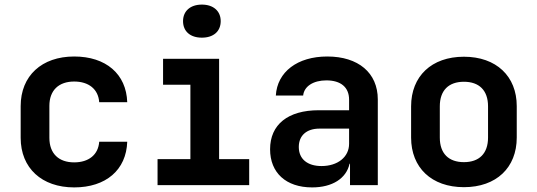

<svg xmlns="http://www.w3.org/2000/svg" viewBox="-20 -806 2340 836"><path d="M303 10C441 10 530 -66 534 -189H412C408 -132 366 -99 303 -99C236 -99 195 -137 195 -206V-345C195 -413 236 -451 303 -451C366 -451 408 -418 412 -361H534C530 -484 441 -560 303 -560C162 -560 70 -476 70 -344V-206C70 -74 162 10 303 10Z M859 -642C909 -642 941 -669 941 -714C941 -758 909 -786 859 -786C809 -786 777 -758 777 -714C777 -669 809 -642 859 -642ZM1065 0V-113H934V-550H690V-437H809V-113H666V0Z M1405 -560C1275 -560 1187 -493 1181 -390H1300C1304 -430 1344 -456 1401 -456C1464 -456 1500 -426 1500 -372V-326H1368C1234 -326 1156 -264 1156 -156C1156 -54 1225 10 1339 10C1427 10 1488 -29 1502 -93H1504V0H1625V-373C1625 -489 1540 -560 1405 -560ZM1380 -83C1318 -83 1281 -114 1281 -166C1281 -216 1315 -246 1371 -246H1500V-180C1500 -122 1450 -83 1380 -83Z M2000 9C2141 9 2230 -76 2230 -207V-344C2230 -474 2141 -559 2000 -559C1859 -559 1770 -474 1770 -343V-207C1770 -76 1859 9 2000 9ZM2000 -100C1934 -100 1895 -137 1895 -207V-343C1895 -413 1934 -450 2000 -450C2066 -450 2105 -413 2105 -343V-207C2105 -137 2066 -100 2000 -100Z"/></svg>

Font: Tekne LDO
Style: Bold
Weight: 700
Monospace: yes
Designer: Alessio Laiso, Mario Rullo, Paolo Rosset
Foundry: Alessio Laiso
Version: Version 1.000;hotconv 1.0.109;makeotfexe 2.5.65596